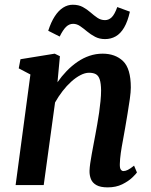

<svg xmlns="http://www.w3.org/2000/svg" viewBox="-20 -800 654 830"><path d="M228.5 -444.5Q246.5 -470.5 268.2 -493Q290 -515.5 314.8 -532.5Q339.5 -549.5 367 -558.8Q394.5 -568 423.5 -568Q478.5 -568 512 -535.8Q545.5 -503.5 545.5 -421.5Q545.5 -403 541.2 -372Q537 -341 531.2 -307.5Q525.5 -274 521 -247Q517 -222 511.5 -193.8Q506 -165.5 502.2 -138.8Q498.5 -112 498 -91Q497.5 -73.5 502.2 -67Q507 -60.5 513.5 -60.5Q522.5 -60.5 533 -65.8Q543.5 -71 559.5 -84L572 -54.5Q568 -48 551.5 -32.2Q535 -16.5 508.2 -3.2Q481.5 10 445.5 10Q414 10 396.8 0.2Q379.5 -9.5 373 -26Q366.5 -42.5 367 -62Q367.5 -75.5 370 -93.8Q372.5 -112 376.5 -133.2Q380.5 -154.5 384.5 -176.5Q388.5 -198.5 392.5 -219Q396 -239.5 400.5 -263.5Q405 -287.5 408.5 -313Q412 -338.5 414.5 -363.2Q417 -388 417 -409.5Q416.5 -440 411.2 -456.2Q406 -472.5 394.8 -479Q383.5 -485.5 365 -485.5Q347.5 -485.5 327.8 -475.2Q308 -465 288.2 -447.2Q268.5 -429.5 250.5 -406.2Q232.5 -383 218 -357L169 0H47.5L111.5 -478L61 -504.5L68.5 -544L216.5 -568L239 -557ZM188.5 -667Q200.5 -704.5 216.8 -729.5Q233 -754.5 252.8 -767Q272.5 -779.5 294.5 -779.5Q320 -779.5 338.2 -769.5Q356.5 -759.5 371.5 -746.2Q386.5 -733 401.2 -723Q416 -713 434 -713Q450 -713 462.8 -725.2Q475.5 -737.5 487 -769.5L541.5 -749.5Q532 -707 516.5 -680.8Q501 -654.5 480.2 -642.8Q459.5 -631 434 -631Q410 -631 391 -641Q372 -651 356.5 -664Q341 -677 326.5 -687Q312 -697 296 -697Q279 -697 265.5 -683.8Q252 -670.5 238 -642Z"/></svg>

Font: Merriweather SemiBold
Style: Italic
Weight: 600
Italic angle: -7.8°
Version: Version 2.101